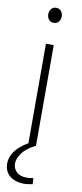

<svg xmlns="http://www.w3.org/2000/svg" viewBox="-108 -812 455 1069"><g transform="rotate(10 119.5 -278.0)"><path d="M97 0V-569H141V0ZM119 -691Q101 -691 91 -703.5Q81 -716 81 -734Q81 -751 91 -763.5Q101 -776 119 -776Q137 -776 147 -763.5Q157 -751 157 -734Q157 -716 147 -703.5Q137 -691 119 -691ZM111 220Q81 220 55.5 209.5Q30 199 15 177.5Q0 156 0 124Q0 90 23 56.5Q46 23 98 -7L141 0Q89 26 66 57.5Q43 89 43 117Q43 145 63 164.5Q83 184 121 184Q129 184 138.5 183Q148 182 158 180L160 214Q148 216 135 218Q122 220 111 220Z"/></g></svg>

Font: Yaldevi ExtraLight
Style: Regular
Weight: 200
Designer: Sol Matas, Rajitha Manaperi, Kosala Senevirathne
Foundry: Mooniak
Version: Version 1.100